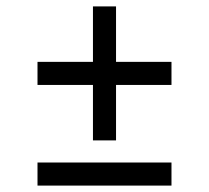

<svg xmlns="http://www.w3.org/2000/svg" viewBox="-20 -579 652 599"><path d="M270 -141V-314H97V-386H270V-559H342V-386H515V-314H342V-141ZM97 0V-72H515V0Z"/></svg>

Font: Space Mono
Style: Regular
Weight: 400
Monospace: yes
Designer: Colophon Foundry + Benjamin Critton
Foundry: Colophon Foundry & Benjamin Critton
Version: Version 1.003; ttfautohint (v1.8.4.7-5d5b)